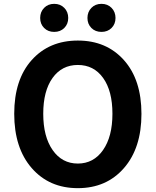

<svg xmlns="http://www.w3.org/2000/svg" viewBox="-20 -965 810 999"><path d="M625 -90.5Q534 14 385 14Q236 14 145 -90.5Q54 -195 54 -373Q54 -551 145 -652.5Q236 -754 385 -754Q534 -754 625 -652Q716 -550 716 -372.5Q716 -195 625 -90.5ZM254 -184Q303 -114 385 -114Q467 -114 516 -184Q565 -254 565 -373Q565 -492 516.5 -559.5Q468 -627 385 -627Q302 -627 253.5 -559.5Q205 -492 205 -373Q205 -254 254 -184ZM314.5 -819.5Q294 -799 262 -799Q230 -799 209.5 -819.5Q189 -840 189 -871.5Q189 -903 209.5 -924Q230 -945 262 -945Q294 -945 314.5 -924Q335 -903 335 -871.5Q335 -840 314.5 -819.5ZM560.5 -819.5Q540 -799 508 -799Q476 -799 455.5 -819.5Q435 -840 435 -871.5Q435 -903 455.5 -924Q476 -945 508 -945Q540 -945 560.5 -924Q581 -903 581 -871.5Q581 -840 560.5 -819.5Z"/></svg>

Font: Swei Fan Sans CJK TC
Style: Bold
Weight: 700
Version: Version 2.130